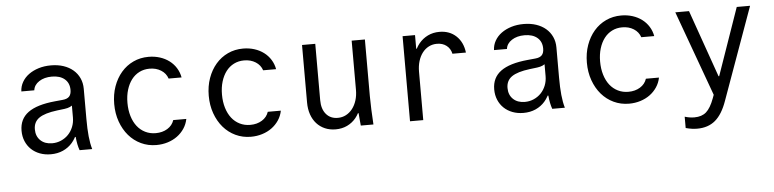

<svg xmlns="http://www.w3.org/2000/svg" viewBox="-45 -779 4891 1214"><g transform="rotate(-5 2400.0 -172.5)"><path d="M411.8 -384.6Q411.8 -356.8 398.7 -342.8Q385.6 -328.8 357.2 -326.2L307.4 -321.4Q192.2 -310.4 136.5 -269.5Q80.8 -228.6 80.8 -154.2Q80.8 -117.8 93.5 -87.6Q106.2 -57.4 128.9 -35.7Q151.6 -14 183.3 -2Q215 10 252.8 10Q295.6 10 330.3 -5.5Q365 -21 389.4 -49.1Q413.8 -77.2 427.3 -116.8Q440.8 -156.4 440.8 -205.6L388.4 -85.6H418.4Q420.8 -59 425.2 -37.9Q429.6 -16.8 435.8 0H515.8Q505.2 -35.4 500.5 -82.5Q495.8 -129.6 495.8 -193V-384.4Q495.8 -421.6 481.7 -452.1Q467.6 -482.6 442.1 -504.4Q416.6 -526.2 381 -538.1Q345.4 -550 301.4 -550Q259 -550 223.2 -538.9Q187.4 -527.8 160.6 -508.3Q133.8 -488.8 118.1 -461.4Q102.4 -434 101.2 -402H183.4Q187.6 -436.2 220.3 -457.5Q253 -478.8 301.2 -478.8Q352.8 -478.8 382.3 -453.7Q411.8 -428.6 411.8 -384.6ZM411.8 -313V-210Q411.8 -177.8 400.7 -150.1Q389.6 -122.4 370.2 -102.2Q350.8 -82 324.2 -70.3Q297.6 -58.6 267.6 -58.6Q221 -58.6 193.2 -85.2Q165.4 -111.8 165.4 -155.6Q165.4 -202.8 201.2 -227.8Q237 -252.8 316.2 -262.6L363.8 -268.4Q404 -273.4 423 -295Q442 -316.6 442 -359.8Z M1042.2 -138Q1031.2 -104.2 999.6 -84.7Q968 -65.2 925.2 -65.2Q888.8 -65.2 858.7 -80.1Q828.6 -95 807.5 -122Q786.4 -149 774.8 -187.2Q763.2 -225.4 763.2 -271.6Q763.2 -316.8 774.6 -354.2Q786 -391.6 806.4 -418.4Q826.8 -445.2 856 -460Q885.2 -474.8 921.2 -474.8Q962.8 -474.8 993.8 -455.3Q1024.8 -435.8 1036 -402H1118.2Q1112.2 -435 1095.1 -462.4Q1078 -489.8 1052 -509.3Q1026 -528.8 992.6 -539.4Q959.2 -550 921.2 -550Q868.4 -550 824.1 -529.2Q779.8 -508.4 747.7 -471.1Q715.6 -433.8 697.4 -382.8Q679.2 -331.8 679.2 -271.2Q679.2 -210.8 697.6 -159.3Q716 -107.8 748.4 -70.1Q780.8 -32.4 825.6 -11.2Q870.4 10 923.2 10Q960.8 10 994.8 -0.6Q1028.8 -11.2 1055.5 -30.7Q1082.2 -50.2 1100.5 -77.6Q1118.8 -105 1125.2 -138Z M1642.2 -138Q1631.2 -104.2 1599.6 -84.7Q1568 -65.2 1525.2 -65.2Q1488.8 -65.2 1458.7 -80.1Q1428.6 -95 1407.5 -122Q1386.4 -149 1374.8 -187.2Q1363.2 -225.4 1363.2 -271.6Q1363.2 -316.8 1374.6 -354.2Q1386 -391.6 1406.4 -418.4Q1426.8 -445.2 1456 -460Q1485.2 -474.8 1521.2 -474.8Q1562.8 -474.8 1593.8 -455.3Q1624.8 -435.8 1636 -402H1718.2Q1712.2 -435 1695.1 -462.4Q1678 -489.8 1652 -509.3Q1626 -528.8 1592.6 -539.4Q1559.2 -550 1521.2 -550Q1468.4 -550 1424.1 -529.2Q1379.8 -508.4 1347.7 -471.1Q1315.6 -433.8 1297.4 -382.8Q1279.2 -331.8 1279.2 -271.2Q1279.2 -210.8 1297.6 -159.3Q1316 -107.8 1348.4 -70.1Q1380.8 -32.4 1425.6 -11.2Q1470.4 10 1523.2 10Q1560.8 10 1594.8 -0.6Q1628.8 -11.2 1655.5 -30.7Q1682.2 -50.2 1700.5 -77.6Q1718.8 -105 1725.2 -138Z M2293.8 -180V-540H2209.8V-228Q2209.8 -191.4 2200.2 -160.9Q2190.6 -130.4 2173.3 -108.2Q2156 -86 2132.4 -73.6Q2108.8 -61.2 2080.4 -61.2Q2033.6 -61.2 2006.2 -93.7Q1978.8 -126.2 1978.8 -182V-540H1894.8V-175Q1894.8 -133 1906.6 -99Q1918.4 -65 1940.2 -40.8Q1962 -16.6 1992.6 -3.3Q2023.2 10 2060.8 10Q2101 10 2133.8 -5.6Q2166.6 -21.2 2189.6 -49.3Q2212.6 -77.4 2225.3 -118Q2238 -158.6 2238 -208L2183.6 -79.4H2213.6Q2215 -60 2216.8 -40.4Q2218.6 -20.8 2220.6 0H2300.8Q2297.8 -48 2295.8 -95Q2293.8 -142 2293.8 -180Z M2617 0V-306.8Q2617 -343.8 2626.3 -374.3Q2635.6 -404.8 2652.6 -426.9Q2669.6 -449 2693.1 -461.1Q2716.6 -473.2 2745 -473.2Q2781 -473.2 2805.6 -454.1Q2830.2 -435 2837.4 -402H2923Q2915 -468.6 2873.1 -507.8Q2831.2 -547 2767 -547Q2726.6 -547 2693.4 -530.9Q2660.2 -514.8 2636.7 -485.9Q2613.2 -457 2600.2 -416.2Q2587.2 -375.4 2587.2 -326L2620 -453.2H2612V-540H2533V0Z M3411.8 -384.6Q3411.8 -356.8 3398.7 -342.8Q3385.6 -328.8 3357.2 -326.2L3307.4 -321.4Q3192.2 -310.4 3136.5 -269.5Q3080.8 -228.6 3080.8 -154.2Q3080.8 -117.8 3093.5 -87.6Q3106.2 -57.4 3128.9 -35.7Q3151.6 -14 3183.3 -2Q3215 10 3252.8 10Q3295.6 10 3330.3 -5.5Q3365 -21 3389.4 -49.1Q3413.8 -77.2 3427.3 -116.8Q3440.8 -156.4 3440.8 -205.6L3388.4 -85.6H3418.4Q3420.8 -59 3425.2 -37.9Q3429.6 -16.8 3435.8 0H3515.8Q3505.2 -35.4 3500.5 -82.5Q3495.8 -129.6 3495.8 -193V-384.4Q3495.8 -421.6 3481.7 -452.1Q3467.6 -482.6 3442.1 -504.4Q3416.6 -526.2 3381 -538.1Q3345.4 -550 3301.4 -550Q3259 -550 3223.2 -538.9Q3187.4 -527.8 3160.6 -508.3Q3133.8 -488.8 3118.1 -461.4Q3102.4 -434 3101.2 -402H3183.4Q3187.6 -436.2 3220.3 -457.5Q3253 -478.8 3301.2 -478.8Q3352.8 -478.8 3382.3 -453.7Q3411.8 -428.6 3411.8 -384.6ZM3411.8 -313V-210Q3411.8 -177.8 3400.7 -150.1Q3389.6 -122.4 3370.2 -102.2Q3350.8 -82 3324.2 -70.3Q3297.6 -58.6 3267.6 -58.6Q3221 -58.6 3193.2 -85.2Q3165.4 -111.8 3165.4 -155.6Q3165.4 -202.8 3201.2 -227.8Q3237 -252.8 3316.2 -262.6L3363.8 -268.4Q3404 -273.4 3423 -295Q3442 -316.6 3442 -359.8Z M4042.2 -138Q4031.2 -104.2 3999.6 -84.7Q3968 -65.2 3925.2 -65.2Q3888.8 -65.2 3858.7 -80.1Q3828.6 -95 3807.5 -122Q3786.4 -149 3774.8 -187.2Q3763.2 -225.4 3763.2 -271.6Q3763.2 -316.8 3774.6 -354.2Q3786 -391.6 3806.4 -418.4Q3826.8 -445.2 3856 -460Q3885.2 -474.8 3921.2 -474.8Q3962.8 -474.8 3993.8 -455.3Q4024.8 -435.8 4036 -402H4118.2Q4112.2 -435 4095.1 -462.4Q4078 -489.8 4052 -509.3Q4026 -528.8 3992.6 -539.4Q3959.2 -550 3921.2 -550Q3868.4 -550 3824.1 -529.2Q3779.8 -508.4 3747.7 -471.1Q3715.6 -433.8 3697.4 -382.8Q3679.2 -331.8 3679.2 -271.2Q3679.2 -210.8 3697.6 -159.3Q3716 -107.8 3748.4 -70.1Q3780.8 -32.4 3825.6 -11.2Q3870.4 10 3923.2 10Q3960.8 10 3994.8 -0.6Q4028.8 -11.2 4055.5 -30.7Q4082.2 -50.2 4100.5 -77.6Q4118.8 -105 4125.2 -138Z M4265.6 122.6V194.4Q4286.4 200 4303.8 202.5Q4321.2 205 4338.2 205Q4408 205 4453.4 166.6Q4498.8 128.2 4528 45.2L4738.6 -540H4654L4505.2 -113.6H4501.2L4351 -540H4264L4471.4 30.4L4472 9.8L4472.8 -2.8L4473 -14L4473.4 -22.4L4473.6 -34.8L4452.6 22.2Q4430.2 82.6 4402 107.4Q4373.8 132.2 4327 132.2Q4311.8 132.2 4296.9 129.9Q4282 127.6 4265.6 122.6Z"/></g></svg>

Font: CommitMonoV142 ExtLt
Style: Regular
Weight: 200
Monospace: yes
Designer: Eigil Nikolajsen
Foundry: Eigil Nikolajsen
Version: Version 1.142